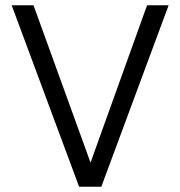

<svg xmlns="http://www.w3.org/2000/svg" viewBox="-20 -710 686 730"><path d="M621.1 -689.9 365.2 0H280.8L24.4 -689.9H107.4L324.2 -91.8L539.1 -689.9Z"/></svg>

Font: SakalBharati
Style: Regular
Weight: 400
Designer: CDAC GIST
Foundry: CDAC
Version: 13.02